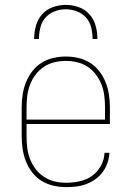

<svg xmlns="http://www.w3.org/2000/svg" viewBox="-20 -760 540 788"><path d="M251 8Q225 8 199 2Q173 -4 151 -17.5Q129 -31 112.5 -52Q96 -73 86.5 -97.5Q77 -122 73 -148Q69 -174 69 -200V-320Q69 -346 73 -372Q77 -398 86.5 -422Q96 -446 112 -467Q128 -488 150 -502Q172 -516 198 -522Q224 -528 250 -528Q276 -528 302 -522Q328 -516 350 -502Q372 -488 388 -467Q404 -446 413.5 -422Q423 -398 427 -372Q431 -346 431 -320V-251H89V-200Q89 -176 92 -152.5Q95 -129 103.5 -107Q112 -85 126.5 -66Q141 -47 161 -34Q181 -21 204 -15.5Q227 -10 251 -10Q279 -10 307 -16Q335 -22 357.5 -38Q380 -54 394 -79.5Q408 -105 409 -133H429Q428 -112 421 -91.5Q414 -71 401.5 -54Q389 -37 371.5 -24.5Q354 -12 334 -4.5Q314 3 293 5.5Q272 8 251 8ZM89 -269H411V-320Q411 -344 408 -367.5Q405 -391 396.5 -413Q388 -435 373.5 -454Q359 -473 339.5 -486Q320 -499 297 -504.5Q274 -510 250 -510Q226 -510 203 -504.5Q180 -499 160.5 -486Q141 -473 126.5 -454Q112 -435 103.5 -413Q95 -391 92 -367.5Q89 -344 89 -320ZM120 -600Q120 -627 127.5 -654Q135 -681 152.5 -701Q170 -721 196.5 -730.5Q223 -740 250 -740Q277 -740 303.5 -730.5Q330 -721 347.5 -701Q365 -681 372.5 -654Q380 -627 380 -600H360Q360 -623 354.5 -646.5Q349 -670 333.5 -687.5Q318 -705 295.5 -713.5Q273 -722 250 -722Q227 -722 204.5 -713.5Q182 -705 166.5 -687.5Q151 -670 145.5 -646.5Q140 -623 140 -600Z"/></svg>

Font: Iosevka Curly Slab Thin
Style: Regular
Weight: 100
Monospace: yes
Designer: Belleve Invis
Foundry: Belleve Invis
Version: Version 22.1.2; ttfautohint (v1.8.4)